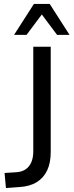

<svg xmlns="http://www.w3.org/2000/svg" viewBox="-20 -941 371 969"><path d="M10 8 3 -68 65 -72Q91 -74 109.5 -86.5Q128 -99 138 -122Q148 -145 148 -178V-705H236V-174Q236 -119 218 -81Q200 -43 165 -21.5Q130 0 78 3ZM51 -765 151 -921H231L331 -765H268L191 -868L114 -765Z"/></svg>

Font: Nunito Sans 10pt Condensed Medium
Style: Regular
Weight: 500
Width: 3
Designer: Vernon Adams
Foundry: Vernon Adams
Version: Version 3.101;gftools[0.9.27]